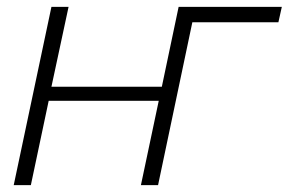

<svg xmlns="http://www.w3.org/2000/svg" viewBox="-20 -540 842 560"><path d="M20 0 130 -520H180L130 -287H452L501 -520H802L792 -475H542H541L441 0H391L443 -246H122L70 0Z"/></svg>

Font: Raleway Light
Style: Italic
Weight: 300
Italic angle: -12°
Designer: Matt McInerney, Pablo Impallari, Rodrigo Fuenzalida
Foundry: Matt McInerney, Pablo Impallari, Rodrigo Fuenzalida
Version: Version 4.026